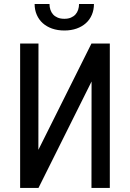

<svg xmlns="http://www.w3.org/2000/svg" viewBox="-20 -925 640 945"><path d="M430.2 -710.9 168.9 -187.5 169.4 -710.9H79.1V0H169.4L430.7 -523.9L430.2 0H520.5V-710.9ZM442.4 -905.3H369.1Q369.1 -890.6 364.7 -877.2Q360.4 -863.8 351.6 -854Q342.8 -844.2 329.3 -838.4Q315.9 -832.5 296.9 -832.5Q277.3 -832.5 263.7 -838.4Q250 -844.2 241.2 -854Q232.4 -863.8 228 -877.2Q223.6 -890.6 223.6 -905.3H150.4Q150.4 -876.5 160.9 -852.3Q171.4 -828.1 190.4 -811Q209.5 -793.9 236.3 -784.4Q263.2 -774.9 296.9 -774.9Q330.1 -774.9 356.9 -784.4Q383.8 -793.9 402.8 -811Q421.9 -828.1 432.1 -852.3Q442.4 -876.5 442.4 -905.3Z"/></svg>

Font: RobotoMono Nerd Font
Style: Regular
Weight: 400
Monospace: yes
Designer: Google
Version: Version 3.000;Nerd Fonts 3.2.1